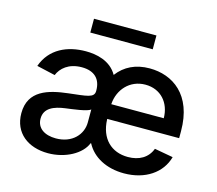

<svg xmlns="http://www.w3.org/2000/svg" viewBox="-104 -858 1130 1001"><g transform="rotate(15 460.5 -357.5)"><path d="M233 12.1C327.4 12.1 411.6 -34.8 435.4 -95.9H438.2C473 -29.5 547.9 11 643.1 11C758.2 11 843 -47.6 867.2 -136.4L766.7 -154.5C747.5 -103 701.3 -76.7 641 -76.7C551.5 -76.7 490.1 -134.9 486.2 -237.6V-240.8H874.3V-278.4C874.3 -475.5 756.4 -552.6 632.5 -552.6C557.2 -552.6 498.9 -523.8 459.2 -470.9C420.8 -539.1 343 -552.6 288.4 -552.6C188.6 -552.6 98 -512.8 62.5 -413.4L162.3 -390.6C177.9 -429.3 218 -466.6 289.1 -466.6C357.6 -466.6 392.8 -430.4 392.8 -369V-366.5C392.8 -328.5 353 -328.8 255 -317.1C152 -305 45.8 -277.7 45.8 -154.1C45.8 -47.2 126.1 12.1 233 12.1ZM149.9 -152.7C149.9 -209.5 200.3 -229.8 261.7 -237.9C296.2 -242.5 377.8 -251.8 393.1 -267V-196.7C393.1 -132.1 341.6 -73.2 253.2 -73.2C193.2 -73.2 149.9 -100.1 149.9 -152.7ZM284.4 -652.7H621.4V-727.3H284.4ZM486.5 -320.3 486.9 -323.2C492.5 -399.1 547.9 -464.8 633.2 -464.8C715.6 -464.8 769.5 -403.8 769.9 -320.3Z"/></g></svg>

Font: Margiela Sans Medium
Style: Regular
Weight: 500
Designer: Stefan Endress, Andreas Faust
Version: Version 1.100;FEAKit 1.0